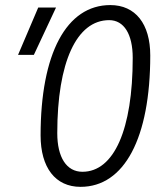

<svg xmlns="http://www.w3.org/2000/svg" viewBox="-20 -723 626 753"><path d="M295.9 9.8C467.8 9.8 569.3 -181.6 569.3 -505.4C569.3 -629.4 511.2 -703.1 412.6 -703.1C240.7 -703.1 139.2 -513.2 139.2 -191.9C139.2 -65.4 197.3 9.8 295.9 9.8ZM303.2 -49.3C241.2 -49.3 204.6 -105.5 204.6 -200.7C204.6 -479 280.3 -644 408.2 -644C466.3 -644 500.5 -588.9 500.5 -496.1C500.5 -215.3 427.2 -49.3 303.2 -49.3ZM50.8 -507.8H112.8L199.7 -693.4H129.9Z"/></svg>

Font: Cascadia Mono NF Light
Style: Italic
Weight: 300
Italic angle: -10°
Monospace: yes
Designer: Aaron Bell
Foundry: Saja Typeworks
Version: Version 2404.023